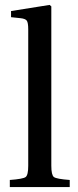

<svg xmlns="http://www.w3.org/2000/svg" viewBox="-20 -762 319 782"><path d="M20 0V-29Q74 -33 84.5 -41Q95 -49 95 -87V-642Q95 -670 89 -678Q83 -686 63 -688L25 -692V-717L182 -742L189 -736V-87Q189 -49 199.5 -41Q210 -33 264 -29V0Z"/></svg>

Font: Linguistics Pro
Style: Regular
Weight: 400
Designer: Stefan Peev, Context Ltd
Foundry: Stefan Peev, Context Ltd
Version: Version 001.000